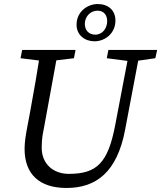

<svg xmlns="http://www.w3.org/2000/svg" viewBox="-20 -918 800 953"><path d="M203 -614H222L347 -629L355 -670H90L82 -629L203 -614ZM310 15C456 15 561 -62 601 -274L676 -670H623L552 -298C516 -108 460 -55 321 -55C248 -55 187 -101 187 -185C187 -232 193 -256 198 -282L269 -670H182C166 -567 148 -463 129 -360L115 -286C108 -249 102 -212 102 -179C102 -54 175 15 310 15ZM626 -614H646L751 -629L760 -670H518L510 -629L626 -614ZM449 -713C501 -713 553 -752 553 -816C553 -868 516 -898 465 -898C415 -898 360 -861 360 -795C360 -744 401 -713 449 -713ZM453 -746C420 -746 401 -769 401 -799C401 -836 429 -865 464 -865C498 -865 512 -840 512 -813C512 -778 489 -746 453 -746Z"/></svg>

Font: Source Serif 4 Variable
Style: Italic
Weight: 400
Italic angle: -12°
Designer: Frank Grießhammer
Foundry: Adobe Systems Incorporated
Version: Version 4.004;hotconv 1.0.116;makeotfexe 2.5.65601